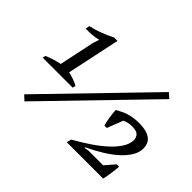

<svg xmlns="http://www.w3.org/2000/svg" viewBox="-136 -985 1266 1266"><g transform="rotate(45 497.0 -351.5)"><path d="M818 -710 853 -679 188 7 154 -25ZM349 -282H69L74 -303Q132 -327 183 -337L235 -584L250 -629Q225 -622 193.5 -619.5Q162 -617 134 -618L140 -647Q184 -656 226 -672.5Q268 -689 309 -709H340L261 -337Q286 -331 310 -323Q334 -315 354 -303ZM696 -253H674Q671 -263 667 -280Q663 -297 660 -316Q657 -335 655.5 -352Q654 -369 654 -379Q674 -390 692.5 -399Q711 -408 730.5 -414Q750 -420 772 -423.5Q794 -427 823 -427Q863 -427 890 -419.5Q917 -412 933 -398.5Q949 -385 956 -367Q963 -349 963 -329Q963 -292 941.5 -256Q920 -220 882.5 -186Q845 -152 794.5 -121Q744 -90 685 -62V-56L716 -62H853L912 -130H934Q933 -116 931 -98.5Q929 -81 926.5 -62.5Q924 -44 921 -27.5Q918 -11 915 0H576L584 -33Q645 -67 699 -103.5Q753 -140 793 -177Q833 -214 856 -251Q879 -288 879 -322Q879 -348 863 -363.5Q847 -379 807 -379Q788 -379 772 -375.5Q756 -372 739 -364Z"/></g></svg>

Font: PTSerifItalic
Style: Italic
Weight: 400
Italic angle: -12°
Designer: A.Korolkova, O.Umpeleva, V.Yefimov
Foundry: ParaType Ltd
Version: Version 1.000W OFL